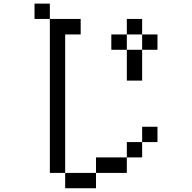

<svg xmlns="http://www.w3.org/2000/svg" viewBox="-20 -879 1040 1040"><path d="M583 -609.4V-692.4H667V-609.4ZM167 -776.4V-859.4H250V-776.4ZM667 -609.4H750V-442.4H667ZM750 -609.4V-692.4H667V-776.4H750V-692.4H833V-609.4ZM750 -109.4V-26.4H667V57.6H500V140.6H333V57.6H250V-776.4H417V-692.4H333V57.6H500V-26.4H667V-109.4ZM750 -109.4V-192.4H833V-109.4Z"/></svg>

Font: KH Dot kagurazaka 12
Style: Regular
Weight: 400
Designer: Original version for X68000 by Keitarou Hiraki (http://hp.vector.co.jp/authors/VA000874/) / TrueType conversion by Homem
Version: Version 1.00.20150527